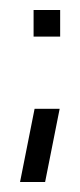

<svg xmlns="http://www.w3.org/2000/svg" viewBox="-20 -445 160 383"><path d="M47 -425H100V-372H47ZM49 -228H99L70 -82H20Z"/></svg>

Font: Karantina Light
Style: Regular
Weight: 300
Designer: Rony Koch
Foundry: Rony Koch
Version: Version 1.000; ttfautohint (v1.8.3)